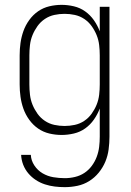

<svg xmlns="http://www.w3.org/2000/svg" viewBox="-20 -548 540 791"><path d="M247 223Q226 223 205.5 220.5Q185 218 165 211.5Q145 205 127.5 193.5Q110 182 96.5 166Q83 150 75.5 130.5Q68 111 67 90H107Q108 113 121.5 133.5Q135 154 155.5 166Q176 178 199.5 182Q223 186 247 186Q268 186 289 181Q310 176 327.5 164.5Q345 153 358 135.5Q371 118 378.5 98Q386 78 388.5 57Q391 36 391 15V-101Q382 -77 367 -55.5Q352 -34 331 -19Q310 -4 284.5 2Q259 8 234 8Q208 8 183 2Q158 -4 137 -18.5Q116 -33 100.5 -54.5Q85 -76 76.5 -100Q68 -124 64.5 -149Q61 -174 61 -200V-320Q61 -346 64.5 -371Q68 -396 76.5 -420Q85 -444 100.5 -465.5Q116 -487 137 -501.5Q158 -516 183 -522Q208 -528 234 -528Q259 -528 284.5 -522Q310 -516 331 -501Q352 -486 367 -464.5Q382 -443 391 -419V-520H431V15Q431 41 427.5 67.5Q424 94 414 118Q404 142 387 163Q370 184 347.5 198Q325 212 299 217.5Q273 223 247 223ZM246 -29Q267 -29 288 -33.5Q309 -38 327 -50Q345 -62 357.5 -79.5Q370 -97 378 -116.5Q386 -136 388.5 -157.5Q391 -179 391 -200V-320Q391 -341 388.5 -362.5Q386 -384 378 -403.5Q370 -423 357.5 -440.5Q345 -458 327 -470Q309 -482 288 -486.5Q267 -491 246 -491Q225 -491 204 -486.5Q183 -482 165 -470Q147 -458 134.5 -440.5Q122 -423 114 -403.5Q106 -384 103.5 -362.5Q101 -341 101 -320V-200Q101 -179 103.5 -157.5Q106 -136 114 -116.5Q122 -97 134.5 -79.5Q147 -62 165 -50Q183 -38 204 -33.5Q225 -29 246 -29Z"/></svg>

Font: Iosevka Term Curly Extralight
Style: Regular
Weight: 200
Designer: Belleve Invis
Foundry: Belleve Invis
Version: Version 32.3.0